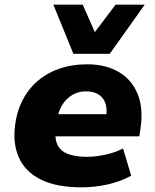

<svg xmlns="http://www.w3.org/2000/svg" viewBox="-20 -793 667 824"><path d="M331 11Q222 11 155 -22.5Q88 -56 61 -117Q34 -178 45 -257Q55 -335 95 -393.5Q135 -452 201.5 -484.5Q268 -517 355 -517Q432 -517 488 -485Q544 -453 570 -391.5Q596 -330 583 -242L578 -208H190L205 -303H447L435 -288Q441 -325 432.5 -349.5Q424 -374 403 -387.5Q382 -401 349 -401Q317 -401 291 -386Q265 -371 248 -344Q231 -317 225 -281L220 -255Q213 -208 224 -178Q235 -148 267.5 -134Q300 -120 353 -120Q391 -120 434 -129.5Q477 -139 508 -156L543 -39Q496 -13 440 -1Q384 11 331 11ZM295 -562 209 -773H335L387 -655L476 -773H601L451 -562Z"/></svg>

Font: Nunito Sans 7pt Black
Style: Italic
Weight: 900
Italic angle: -9°
Version: Version 3.101;gftools[0.9.27]